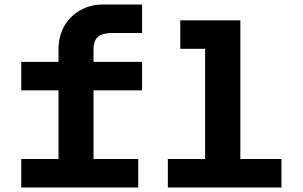

<svg xmlns="http://www.w3.org/2000/svg" viewBox="-20 -830 1340 850"><path d="M239 0V-611Q239 -669.6 264.5 -714.3Q290 -759 335 -784.5Q380 -810 436 -810H609V-684H478Q435 -684 414.5 -667.5Q394 -651 394 -611V0ZM74 -430V-556H609V-430ZM74 0V-126H592V0ZM888 0V-740H1044V0ZM723 0V-126H1226V0ZM778 -614V-740H966V-614Z"/></svg>

Font: Azeret Mono Thin
Style: Regular
Weight: 100
Designer: Martin Vácha
Foundry: Displaay
Version: Version 1.002